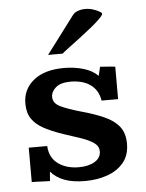

<svg xmlns="http://www.w3.org/2000/svg" viewBox="-51 -722 589 774"><g transform="rotate(-5 243.5 -334.5)"><path d="M262.7 10.7Q212.9 10.7 179.2 -2Q145.5 -14.6 124 -39.6L121.1 -1.5Q102.5 -1.5 84.2 -2.7Q65.9 -3.9 47.4 -3.9V-143.1H122.1Q125 -95.2 158.7 -71Q192.4 -46.9 242.2 -46.9Q281.7 -46.9 306.6 -62Q331.5 -77.1 331.5 -103.5Q331.5 -125 311.5 -138.7Q291.5 -152.3 259.3 -163.1Q227.1 -173.8 189.9 -186Q145.5 -201.2 114 -218Q82.5 -234.9 65.9 -259.3Q49.3 -283.7 49.3 -321.3Q49.3 -378.9 93.5 -414.8Q137.7 -450.7 216.8 -450.7Q258.8 -450.7 295.4 -439.9Q332 -429.2 353.5 -406.7Q354.5 -409.7 356.4 -418.5Q358.4 -427.2 360.4 -435.1Q362.3 -442.9 362.3 -442.9Q362.3 -442.9 374.3 -442.1Q386.2 -441.4 400.9 -440.2Q415.5 -439 423.3 -438V-306.6H356.4Q350.6 -346.7 321 -369.6Q291.5 -392.6 240.2 -393.6Q198.2 -393.6 178.7 -376.7Q159.2 -359.9 159.2 -338.4Q159.2 -312.5 188.5 -298.6Q217.8 -284.7 267.6 -270.5Q323.2 -255.4 362.5 -237.8Q401.9 -220.2 422.6 -193.8Q443.4 -167.5 443.4 -124.5Q443.4 -78.1 418.5 -48.1Q393.6 -18.1 352.5 -3.7Q311.5 10.7 262.7 10.7ZM157.7 -508.8 272 -660.6Q279.3 -670.4 293.5 -675.3Q307.6 -680.2 323.2 -680.2Q339.4 -680.2 354.5 -675.3Q369.6 -670.4 379.4 -664.8Q389.2 -659.2 389.2 -655.8Q388.7 -648.4 373.5 -633.8Q358.4 -619.1 335.7 -600.8Q313 -582.5 288.8 -564.2Q264.6 -545.9 244.6 -531Q224.6 -516.1 216.3 -508.8Z"/></g></svg>

Font: Kameron SemiBold
Style: Regular
Weight: 600
Designer: Vernon Adams
Foundry: Vernon Adams
Version: Version 1.100